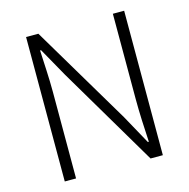

<svg xmlns="http://www.w3.org/2000/svg" viewBox="-107 -833 921 936"><g transform="rotate(-15 353.5 -364.5)"><path d="M106 0H163V-437C163 -510 158 -578 155 -648H160L242 -502L539 0H601V-729H544V-297C544 -226 548 -153 552 -81H547L466 -228L168 -729H106Z"/></g></svg>

Font: Noto Sans JP Light
Style: Regular
Weight: 300
Designer: Ryoko NISHIZUKA (kana & ideographs); Paul D. Hunt (Latin, Greek & Cyrillic); Wenlong ZHANG (bopomofo); Sandoll Communica
Foundry: Adobe Systems Incorporated
Version: Version 1.004;PS 1.004;hotconv 1.0.82;makeotf.lib2.5.63406